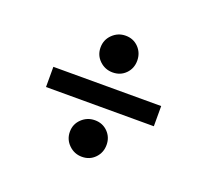

<svg xmlns="http://www.w3.org/2000/svg" viewBox="-75 -540 589 545"><g transform="rotate(20 219.5 -267.0)"><path d="M56.6 -235.4V-296.4H382.3V-235.4ZM219.7 -84Q196.8 -84 180.2 -100.1Q163.6 -116.2 163.6 -139.6Q163.6 -162.6 180.2 -178.5Q196.8 -194.3 219.7 -194.3Q243.2 -194.3 258.8 -178.5Q274.4 -162.6 274.4 -139.6Q274.4 -116.2 258.8 -100.1Q243.2 -84 219.7 -84ZM219.7 -338.9Q196.8 -338.9 180.2 -354.7Q163.6 -370.6 163.6 -394Q163.6 -417.5 180.2 -433.6Q196.8 -449.7 219.7 -449.7Q243.2 -449.7 258.8 -433.6Q274.4 -417.5 274.4 -394Q274.4 -370.6 258.8 -354.7Q243.2 -338.9 219.7 -338.9Z"/></g></svg>

Font: Harmattan Medium
Style: Regular
Weight: 500
Designer: George W. Nuss III and SIL International
Foundry: SIL International
Version: Version 4.000